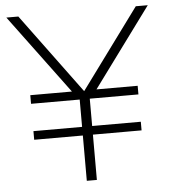

<svg xmlns="http://www.w3.org/2000/svg" viewBox="-51 -751 702 798"><g transform="rotate(-5 300.0 -352.5)"><path d="M279 0V-189H76V-225H279V-339H76V-375H255V-368L5 -705H55L308 -362H293L545 -705H595L347 -368V-375H524V-339H321V-225H524V-189H321V0Z"/></g></svg>

Font: Mulish ExtraLight
Style: Regular
Weight: 200
Designer: Vernon Adams
Foundry: Vernon Adams
Version: Version 3.603